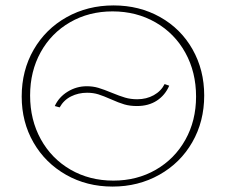

<svg xmlns="http://www.w3.org/2000/svg" viewBox="-20 -683 833 708"><path d="M60 -327Q60 -423 104 -499.5Q148 -576 225.5 -619.5Q303 -663 399 -663Q494 -663 570.5 -620Q647 -577 690 -501Q733 -425 733 -331Q733 -235 689 -158.5Q645 -82 567.5 -38.5Q490 5 395 5Q300 5 223.5 -38.5Q147 -82 103.5 -157.5Q60 -233 60 -327ZM703 -327Q703 -417 663.5 -488.5Q624 -560 553.5 -600.5Q483 -641 395 -641Q308 -641 238.5 -601Q169 -561 130 -490.5Q91 -420 91 -331Q91 -241 130.5 -169.5Q170 -98 240 -57.5Q310 -17 398 -17Q485 -17 554.5 -57Q624 -97 663.5 -167.5Q703 -238 703 -327ZM182 -292Q197 -325 229.5 -345Q262 -365 300 -365Q323 -365 343 -359Q363 -353 392 -341Q421 -329 441.5 -323Q462 -317 486 -317Q520 -317 547 -332Q574 -347 587 -373L604 -367Q589 -332 558.5 -312Q528 -292 485 -292Q459 -292 438.5 -298Q418 -304 389 -317Q362 -329 343 -335Q324 -341 301 -341Q269 -341 242 -327.5Q215 -314 200 -287Z"/></svg>

Font: Ysabeau Extralight
Style: Regular
Weight: 200
Designer: Christian Thalmann (Catharsis Fonts)
Version: Version 0.003